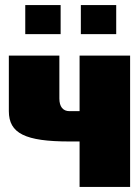

<svg xmlns="http://www.w3.org/2000/svg" viewBox="-20 -740 555 760"><path d="M80 -605H220V-720H80ZM300 -605H440V-720H300ZM15 -520V-300C15 -212 80 -180 255 -180H295V0H495V-520H295V-300H255C229 -300 215 -318 215 -350V-520Z"/></svg>

Font: MikodacsPCS
Style: Regular
Weight: 900
Designer: gluk (gluksza@wp.pl)
Foundry: gluk (gluksza@wp.pl)
Version: Version 0.27